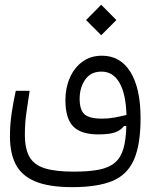

<svg xmlns="http://www.w3.org/2000/svg" viewBox="-20 -564 626 791"><path d="M277.8 207Q181.2 207 125 183.3Q68.8 159.7 44.9 113.3Q21 66.9 21 -1.5Q21 -52.2 28.3 -99.6Q35.6 -147 44.9 -189.9H102.1Q95.2 -144.5 88.9 -100.8Q82.5 -57.1 82.5 -9.8Q82.5 49.3 101.6 82.5Q120.6 115.7 164.6 129.4Q208.5 143.1 283.7 143.1Q346.2 143.1 387.5 135Q428.7 127 453.6 106Q478 85 488.5 48.3Q499 11.7 500.5 -45.4L490.7 -44.9Q480 -29.3 457 -19.8Q434.1 -10.3 384.8 -10.3Q314 -10.3 281.7 -43Q249.5 -75.7 249.5 -152.3Q249.5 -201.7 267.6 -243.2Q285.6 -284.7 319.3 -309.6Q353 -334.5 400.4 -334.5Q476.1 -334.5 517.6 -267.1Q559.1 -199.7 559.1 -77.1Q559.1 32.2 531.7 94.2Q504.4 156.2 442.9 181.6Q381.3 207 277.8 207ZM501 -90.3Q498.5 -178.2 471.9 -223.6Q445.3 -269 397.9 -269Q354 -269 331.1 -236.1Q308.1 -203.1 308.1 -156.7Q308.1 -112.3 327.4 -93.8Q346.7 -75.2 400.9 -75.2Q426.8 -75.2 451.9 -79.8Q477.1 -84.5 501 -90.3ZM397 -418.9 334.5 -481.4 397 -544.4 459.5 -481.4Z"/></svg>

Font: CaskaydiaMono NF Light
Style: Regular
Weight: 300
Designer: Aaron Bell
Foundry: Saja Typeworks
Version: Version 2111.001; ttfautohint (v1.8.4);Nerd Fonts 3.1.1